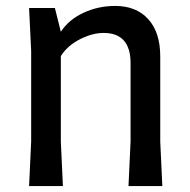

<svg xmlns="http://www.w3.org/2000/svg" viewBox="-20 -627 639 647"><path d="M420 -150V-414Q420 -516 329 -516Q291 -516 249 -494.5Q207 -473 185 -438V-150L192 0H78L85 -150V-455L78 -600H165L185 -520Q212 -561 261.5 -584Q311 -607 368 -607Q439 -607 479.5 -562.5Q520 -518 520 -437V-150L527 0H413Z"/></svg>

Font: Farro
Style: Regular
Weight: 400
Designer: Aceler Chua
Foundry: Grayscale Limited
Version: Version 1.101